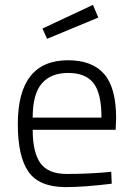

<svg xmlns="http://www.w3.org/2000/svg" viewBox="-20 -757 544 787"><path d="M406 -50 436 -53 438 -4Q325 10 247 10Q139 9 96 -54Q53 -117 53 -248Q53 -510 259 -510Q358 -510 407 -453.5Q456 -397 456 -273L454 -225H114Q114 -133 145.5 -88.5Q177 -44 253.5 -44Q330 -44 406 -50ZM114 -275H396Q396 -374 363.5 -416Q331 -458 259.5 -458Q188 -458 151 -414.5Q114 -371 114 -275ZM154 -640 361 -737 383 -685 173 -598Z"/></svg>

Font: Titillium Web
Style: Light
Weight: 300
Version: Version 1.001;PS 57.000;hotconv 1.0.70;makeotf.lib2.5.55311